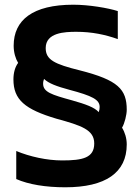

<svg xmlns="http://www.w3.org/2000/svg" viewBox="-20 -785 595 815"><path d="M257 10C428 10 518 -52 518 -172C518 -198 510 -224 498 -243C509 -261 518 -298 518 -319C518 -406 481 -445 320 -486C211 -513 174 -531 174 -581C174 -647 255 -650 304 -650C370 -650 427 -638 480 -619V-738C439 -751 358 -765 291 -765C119 -765 38 -700 38 -591C38 -562 46 -536 57 -518C44 -501 37 -476 37 -448C37 -362 85 -321 220 -281C326 -252 380 -234 380 -176C380 -115 331 -104 244 -104C179 -104 107 -120 49 -144V-25C101 -2 174 10 257 10ZM399 -309C382 -329 343 -343 286 -359C199 -383 163 -394 163 -430C163 -438 165 -445 167 -450C186 -431 222 -418 274 -404C372 -378 403 -362 403 -331C403 -324 402 -317 399 -309Z"/></svg>

Font: Kanit Medium
Style: Regular
Weight: 500
Designer: Katatrad Team
Foundry: CadsonDemak
Version: Version 1.000;PS 001.000;hotconv 1.0.88;makeotf.lib2.5.64775